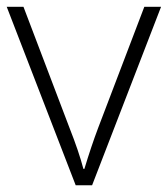

<svg xmlns="http://www.w3.org/2000/svg" viewBox="-20 -551 499 571"><path d="M205.1 0 0 -530.8H49.8L187 -169.9Q214.4 -100.6 228 -48.8H231Q251 -115.2 272 -170.9L409.2 -530.8H459L253.9 0Z"/></svg>

Font: OpenSans-Light
Style: Regular
Weight: 300
Foundry: Ascender Corporation
Version: Version 1.10